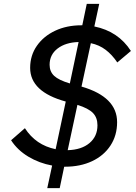

<svg xmlns="http://www.w3.org/2000/svg" viewBox="-20 -851 700 987"><path d="M37 -130 108 -192Q164 -105 266 -84L318 -329Q135 -379 135 -502Q135 -566 169.5 -615.5Q204 -665 263.5 -693Q323 -721 398 -721Q400 -721 403 -721L426 -831H490L465 -715Q588 -690 653 -589L583 -530Q556 -570 523 -595Q490 -620 447 -629L399 -406Q582 -353 582 -223Q582 -155 548 -103Q514 -51 453.5 -22.5Q393 6 315 6Q313 6 310 6L287 116H223L248 0Q182 -12 126 -45.5Q70 -79 37 -130ZM235 -518Q235 -483 258.5 -461Q282 -439 339 -422L384 -635Q317 -633 276 -601.5Q235 -570 235 -518ZM481 -207Q481 -246 458 -270Q435 -294 378 -312L328 -79Q399 -81 440 -115.5Q481 -150 481 -207Z"/></svg>

Font: Wix Madefor Text Medium
Style: Italic
Weight: 500
Italic angle: -12°
Designer: Dalton Maag Ltd
Foundry: Dalton Maag Ltd
Version: Version 3.100